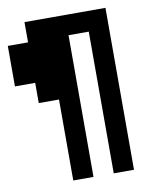

<svg xmlns="http://www.w3.org/2000/svg" viewBox="-95 -852 858 1038"><g transform="rotate(-10 333.5 -333.5)"><path d="M555.6 111.1H444.4V-666.7H333.3V111.1H222.2V-333.3H111.1V-444.4H0V-666.7H111.1V-777.8H555.6Z"/></g></svg>

Font: Pixeloid Sans
Style: Regular
Weight: 400
Designer: GGBotNet
Foundry: GGBotNet
Version: 0.5